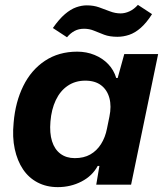

<svg xmlns="http://www.w3.org/2000/svg" viewBox="-20 -758 677 788"><path d="M217 10Q171 10 134.5 -9Q98 -28 74.5 -63Q51 -98 40.5 -146.5Q30 -195 36 -255Q43 -339 75.5 -405Q108 -471 164.5 -508.5Q221 -546 297 -546Q335 -546 368 -532.5Q401 -519 424 -495Q447 -471 457 -438H463L490 -536H629L518 0H375L388 -77H381Q359 -36 314.5 -13Q270 10 217 10ZM287 -109Q324 -109 350.5 -124Q377 -139 394.5 -166.5Q412 -194 419 -230L429 -279Q438 -322 429 -355.5Q420 -389 395 -408Q370 -427 330 -427Q289 -427 258 -406Q227 -385 209 -347Q191 -309 187 -259Q183 -212 193.5 -178.5Q204 -145 228 -127Q252 -109 287 -109ZM462 -607Q430 -607 407.5 -615.5Q385 -624 366 -632Q347 -640 325 -640Q303 -640 286 -631Q269 -622 255 -605L197 -643Q223 -680 246.5 -700Q270 -720 292.5 -728Q315 -736 336 -736Q364 -736 386.5 -728Q409 -720 431 -711.5Q453 -703 475 -703Q493 -703 511.5 -711.5Q530 -720 546 -738L604 -700Q581 -664 557.5 -643.5Q534 -623 510 -615Q486 -607 462 -607Z"/></svg>

Font: Mona Sans ExtraLight
Style: Bold Italic
Weight: 700
Italic angle: -11.6951°
Version: Version 2.000